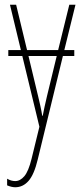

<svg xmlns="http://www.w3.org/2000/svg" viewBox="-20 -547 348 809"><path d="M251 -336H293V-311H245L139 125Q124 188 100.5 215Q77 242 44 242Q29 242 10 234V206Q27 216 44 216Q65 216 82.5 195.5Q100 175 113 122L146 -13L74 -311H15V-336H68L22 -527H48L94 -336H225L272 -527H298ZM219 -311H100L141 -140Q152 -94 154.5 -79Q157 -64 158 -59H160Q166 -91 178 -142Z"/></svg>

Font: Noto Sans Display Thin Cond
Style: Regular
Weight: 250
Width: 3
Designer: Monotype Design team
Foundry: Monotype Imaging Inc.
Version: Version 1.000